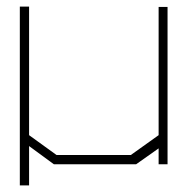

<svg xmlns="http://www.w3.org/2000/svg" viewBox="-20 -497 577 581"><path d="M487 -476V0H460V-48L392 0H143L68 -55V64H40V-477H68V-88L151 -28H376L460 -88V-476Z"/></svg>

Font: Turret Road ExtraLight
Style: Regular
Weight: 275
Designer: Noponies
Foundry: Noponies
Version: Version 1.001; ttfautohint (v1.8)